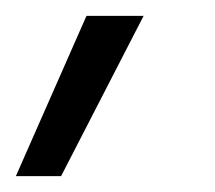

<svg xmlns="http://www.w3.org/2000/svg" viewBox="-37 -106 271 242"><path d="M-17 116 72 -86H144L40 116Z"/></svg>

Font: Figtree Light
Style: Italic
Weight: 300
Italic angle: -9.5°
Foundry: Erik Kennedy
Version: Version 2.001; ttfautohint (v1.8.4.7-5d5b);gftools[0.9.27]